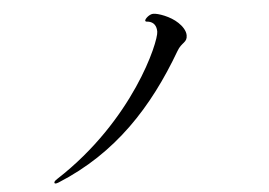

<svg xmlns="http://www.w3.org/2000/svg" viewBox="-48 -763 1097 782"><g transform="rotate(-5 500.0 -372.0)"><path d="M161 -48C403 -147 563 -322 690 -539C710 -574 733 -569 733 -600C733 -619 719 -639 704 -653C674 -682 624 -699 605 -699C589 -699 570 -681 570 -674C570 -670 575 -669 581 -669C606 -665 615 -647 615 -625C615 -584 484 -274 157 -63C146 -56 144 -52 144 -49C144 -46 146 -45 150 -45C152 -45 155 -46 161 -48Z"/></g></svg>

Font: Shippori Mincho OTF Medium
Style: Regular
Weight: 500
Designer: FONTDASU
Foundry: FONTDASU / Google Inc. / but / Adobe
Version: Version 3.300;hotconv 1.0.109;makeotfexe 2.5.65596